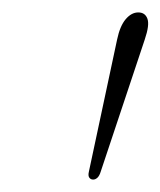

<svg xmlns="http://www.w3.org/2000/svg" viewBox="-20 -789 258 309"><path d="M130 -500Q126 -500 123.8 -503Q121.5 -506 123 -512.5L168.5 -725.5Q173 -747 182.2 -758Q191.5 -769 202.5 -769Q213.5 -769 217.2 -759Q221 -749 213 -725.5L142 -512.5Q140 -506 136.8 -503Q133.5 -500 130 -500Z"/></svg>

Font: Fraunces Thin
Style: Italic
Weight: 250
Italic angle: -16°
Version: Version 1.000;[b76b70a41]